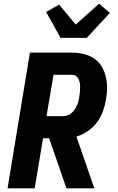

<svg xmlns="http://www.w3.org/2000/svg" viewBox="-20 -1020 640 1040"><path d="M168 0H21L142 -735H368Q401 -735 431.5 -728Q462 -721 487.5 -704.5Q513 -688 529 -662.5Q545 -637 552.5 -607Q560 -577 560 -545Q560 -513 554 -481Q549 -449 537.5 -417Q526 -385 505 -357Q484 -329 455 -309.5Q426 -290 394 -280L491 0H340L246 -271H213ZM232 -391H322Q334 -391 346.5 -395.5Q359 -400 369 -409Q379 -418 386 -429Q393 -440 398 -452Q403 -464 406 -476Q409 -488 410 -500Q412 -512 413 -524Q414 -536 414 -548Q414 -560 412 -571.5Q410 -583 405 -593Q400 -603 390.5 -609Q381 -615 369 -615H270ZM308 -815 230 -955 300 -995 390 -887 517 -1000 575 -950 450 -815Z"/></svg>

Font: Iosevka Heavy Extended Oblique
Style: Regular
Weight: 900
Width: 7
Italic angle: -9°
Monospace: yes
Designer: Belleve Invis
Foundry: Belleve Invis
Version: Version 32.5.0; ttfautohint (v1.8.4)